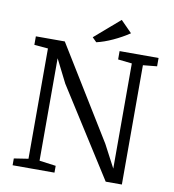

<svg xmlns="http://www.w3.org/2000/svg" viewBox="-98 -1025 1009 1111"><g transform="rotate(10 406.0 -469.0)"><path d="M51 0ZM775 -709 693 -701V0H598L269 -518L200 -655V-53L297 -40V0H51V-40L135 -53V-701L54 -708V-758H224L558 -215L628 -82V-700L546 -709V-758H775ZM527 -938 593 -871Q550 -842 499 -818.5Q448 -795 404 -785L379 -810Z"/></g></svg>

Font: Martel
Style: Regular
Weight: 400
Designer: Dan Reynolds
Foundry: Dan Reynolds
Version: Version 1.001; ttfautohint (v1.1) -l 5 -r 5 -G 72 -x 0 -D la